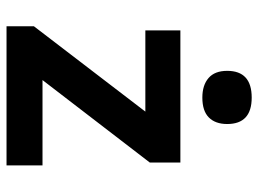

<svg xmlns="http://www.w3.org/2000/svg" viewBox="-124 -686 810 603"><g transform="rotate(90 281.5 -385.0)"><path d="M63 0V-86L331 -436H76V-546H491V-450L232 -113H500V0ZM287 -615Q248 -615 225.5 -634.5Q203 -654 203 -693Q203 -770 287 -770Q370 -770 370 -693Q370 -656 349.5 -635.5Q329 -615 287 -615Z"/></g></svg>

Font: Noto Sans Mono SemiCondensed
Style: Bold
Weight: 700
Width: 4
Designer: Monotype Design Team
Foundry: Monotype Imaging Inc.
Version: Version 2.014